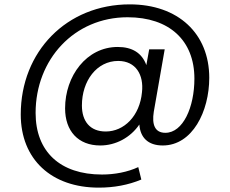

<svg xmlns="http://www.w3.org/2000/svg" viewBox="-20 -660 1053 879"><path d="M432 199C502 199 567 187 627 162L613 105C564 128 504 139 447 139C255 139 143 34 143 -143C143 -388 320 -581 564 -581C755 -581 870 -475 870 -300C870 -169 818 -52 737 -52C688 -52 675 -91 684 -148L734 -434H663L650 -362C630 -417 586 -445 519 -445C376 -445 278 -312 278 -164C278 -60 338 6 439 6C510 6 577 -30 618 -90C622 -31 657 6 725 6C861 6 938 -150 938 -304C938 -506 796 -640 574 -640C285 -640 75 -424 75 -136C75 70 216 199 432 199ZM464 -58C392 -58 355 -105 355 -177C355 -290 423 -381 521 -381C602 -381 639 -317 630 -238C620 -129 548 -58 464 -58Z"/></svg>

Font: Rootstock Sans Body
Style: Regular
Weight: 400
Designer: Colophon Foundry, Jonny Pinhorn
Foundry: Colophon Foundry
Version: Version 1.200;FEAKit 1.0